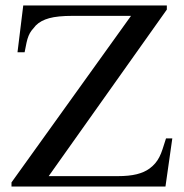

<svg xmlns="http://www.w3.org/2000/svg" viewBox="-20 -682 672 702"><path d="M585 0H22V-15L459 -624H245Q191 -624 160 -615.5Q129 -607 111 -589Q102 -579 95.5 -570.5Q89 -562 84.5 -551Q80 -540 77 -526Q74 -512 70 -491H44L65 -662H590V-647L158 -38H410Q452 -38 480 -45Q508 -52 527 -66Q539 -75 547.5 -85Q556 -95 562.5 -107.5Q569 -120 574.5 -137Q580 -154 587 -176H610Z"/></svg>

Font: STIXGeneralUnicodeRegular
Style: Regular
Weight: 400
Designer: MicroPress Inc., with final additions and corrections provided by Coen Hoffman, Elsevier (retired)
Version: Version 1.1.0